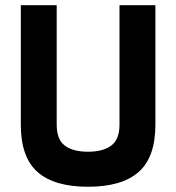

<svg xmlns="http://www.w3.org/2000/svg" viewBox="-20 -710 678 739"><path d="M198.2 -230Q198.2 -172.9 229.7 -149.4Q261.2 -126 318.8 -126Q376.5 -126 408.2 -149.7Q439.9 -173.3 439.9 -230V-689.9H578.1V-230Q578.1 -105 513.7 -48.1Q449.2 8.8 318.8 8.8Q188.5 8.8 124.3 -48.1Q60.1 -105 60.1 -230V-689.9H198.2Z"/></svg>

Font: TitilliumText25L
Style: 999 wt
Weight: 900
Designer: Accademia di Belle Arti di Urbino and others
Foundry: Accademia di Belle Arti di Urbino and others.
Version: Version 25.000